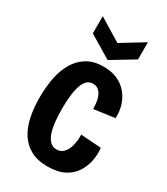

<svg xmlns="http://www.w3.org/2000/svg" viewBox="-190 -834 805 928"><g transform="rotate(30 213.0 -369.5)"><path d="M232 12Q175 12 136.5 -9.5Q98 -31 75 -68.5Q52 -106 42.5 -155Q33 -204 33 -259Q33 -315 42.5 -366Q52 -417 75 -456.5Q98 -496 135.5 -519Q173 -542 228 -542Q273 -542 306.5 -526.5Q340 -511 361.5 -484.5Q383 -458 393 -424.5Q403 -391 401 -355L285 -339Q285 -369 279 -393Q273 -417 259.5 -431Q246 -445 224 -445Q206 -445 193 -434Q180 -423 171.5 -400.5Q163 -378 158.5 -344.5Q154 -311 154 -267Q154 -208 161.5 -166.5Q169 -125 186 -103Q203 -81 229 -81Q254 -81 269.5 -99Q285 -117 291.5 -145Q298 -173 297 -203L411 -195Q415 -160 408 -124Q401 -88 381 -57Q361 -26 324.5 -7Q288 12 232 12ZM101 -751 227 -674 353 -751V-655L227 -579L101 -655Z"/></g></svg>

Font: Bricolage Grotesque Condensed SemiBold
Style: Regular
Weight: 600
Width: 3
Designer: Mathieu Triay
Foundry: Atelier Triay
Version: Version 1.000;gftools[0.9.30]